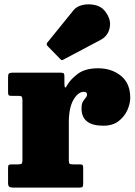

<svg xmlns="http://www.w3.org/2000/svg" viewBox="-20 -849 610 869"><path d="M81.5 -393.5Q81.5 -406 79 -410.5Q76.5 -415 64.5 -415H34.5Q23.5 -415 20 -417.5Q16.5 -420 16.5 -430.5V-500Q16.5 -512 20.2 -516Q24 -520 35.5 -520H255.5Q265 -520 268.2 -517Q271.5 -514 271.5 -503.5V-475.5Q271.5 -440 281.5 -459.5Q298 -489.5 332 -514.8Q366 -540 424 -540Q485 -540 527.2 -506Q569.5 -472 569.5 -406Q569.5 -380 556.5 -350.8Q543.5 -321.5 516.8 -300.8Q490 -280 447.5 -280Q349 -280 349 -358.5Q349 -378.5 355.2 -389Q361.5 -399.5 367.8 -406.5Q374 -413.5 374 -422Q374 -426 370.8 -429.8Q367.5 -433.5 360 -433.5Q333.5 -433.5 312.5 -397.5Q291.5 -361.5 291.5 -295.5V-122.5Q291.5 -110.5 295.2 -107.8Q299 -105 311.5 -105H342.5Q351.5 -105 354 -101.8Q356.5 -98.5 356.5 -88.5V-20Q356.5 -8.5 354.2 -4.2Q352 0 340.5 0H38.5Q26 0 21.2 -4.5Q16.5 -9 16.5 -21.5V-90Q16.5 -101 20.5 -103Q24.5 -105 35.5 -105H60.5Q73 -105 77.2 -107.8Q81.5 -110.5 81.5 -123ZM252 -582.5 195.5 -640.5Q187 -649.5 196 -658.5L313 -803Q327 -820.5 354.2 -826.5Q381.5 -832.5 409.8 -826.2Q438 -820 454 -800Q484 -763 476.8 -724.8Q469.5 -686.5 435.5 -668.5L267.5 -579.5Q262 -576 259 -577Q256 -578 252 -582.5Z"/></svg>

Font: Besley* Narrow Fatface
Style: Regular
Weight: 900
Width: 4
Designer: Owen Earl
Foundry: indestructible type*
Version: Version 3.000; ttfautohint (v1.8.3)